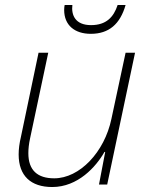

<svg xmlns="http://www.w3.org/2000/svg" viewBox="-20 -742 598 772"><path d="M345 -606C418 -606 463 -645 485 -722H453C437 -673 407 -641 346 -641C283 -641 266 -681 271 -722H240C239 -718 238 -710 238 -702C238 -640 281 -606 345 -606ZM190 10C293 10 366 -71 400 -131H403L378 0H411L523 -530H485L428 -264C400 -130 300 -25 198 -25C131 -25 94 -57 94 -126C94 -143 96 -163 101 -186L174 -530H135L64 -191C58 -166 55 -142 55 -121C55 -35 104 10 190 10Z"/></svg>

Font: Noto Sans ExtraLight
Style: Italic
Weight: 200
Italic angle: -12°
Designer: Monotype Design Team
Foundry: Monotype Imaging Inc.
Version: Version 2.013